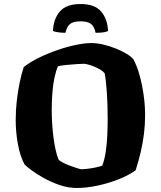

<svg xmlns="http://www.w3.org/2000/svg" viewBox="-20 -934 799 954"><path d="M361 0Q318 0 275 -15Q232 -30 195.5 -50.5Q159 -71 134 -90Q109 -109 102 -117Q80 -157 69 -217.5Q58 -278 58 -337Q58 -386 63.5 -434Q69 -482 78 -525Q87 -568 98 -601Q130 -626 174 -647.5Q218 -669 266 -685.5Q314 -702 358 -711Q402 -720 433 -720Q462 -720 494 -712.5Q526 -705 556.5 -692.5Q587 -680 610 -666Q633 -652 643 -639Q661 -606 674 -558.5Q687 -511 694 -459.5Q701 -408 701 -362Q701 -316 695.5 -270.5Q690 -225 679.5 -180Q669 -135 654 -88Q623 -65 572.5 -44.5Q522 -24 466 -12Q410 0 361 0ZM385 -93Q392 -93 411.5 -95Q431 -97 453 -101.5Q475 -106 488 -111Q499 -139 505 -177.5Q511 -216 513 -260Q515 -304 515 -346Q515 -412 511 -473Q507 -534 500 -570Q492 -580 477.5 -588.5Q463 -597 447 -603.5Q431 -610 417.5 -613.5Q404 -617 397 -617Q386 -617 362 -615.5Q338 -614 312 -611.5Q286 -609 268 -605Q258 -582 251 -549.5Q244 -517 240.5 -476Q237 -435 237 -388Q237 -321 245.5 -253Q254 -185 270 -143Q275 -135 291.5 -126.5Q308 -118 328 -110.5Q348 -103 364.5 -98Q381 -93 385 -93ZM380 -914Q450 -914 482 -877.5Q514 -841 517 -780Q512 -777 498 -774Q484 -771 455 -771Q448 -804 431 -816Q414 -828 380 -828Q346 -828 329.5 -816Q313 -804 305 -771Q284 -771 266.5 -774Q249 -777 243 -780Q246 -841 278 -877.5Q310 -914 380 -914Z"/></svg>

Font: Texturina 12pt Black
Style: Regular
Weight: 900
Designer: Guillermo Torres Carreño
Foundry: Omnibus-Type
Version: Version 1.002